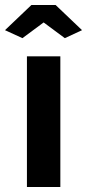

<svg xmlns="http://www.w3.org/2000/svg" viewBox="-47 -750 349 770"><path d="M-27 -629 79 -730H176L282 -629L213 -597L128 -660L43 -597ZM61 0V-524H195V0Z"/></svg>

Font: PTCRaleway
Style: Bold
Weight: 700
Designer: Matt McInerney, Pablo Impallari, Rodrigo Fuenzalida
Foundry: Matt McInerney, Pablo Impallari, Rodrigo Fuenzalida
Version: Version 3.000g; ttfautohint (v1.5) -l 8 -r 28 -G 28 -x 14 -D